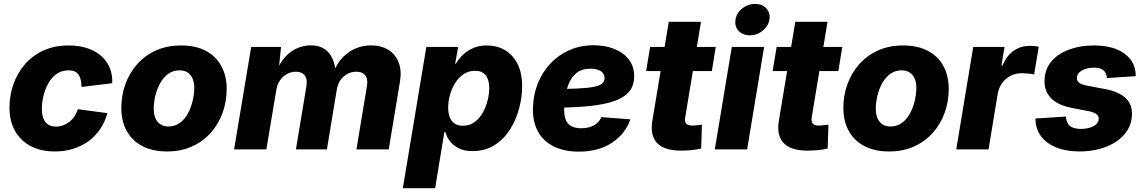

<svg xmlns="http://www.w3.org/2000/svg" viewBox="-20 -786 6020 1010"><path d="M268.1 10.7Q193.8 10.7 140.4 -18.1Q86.9 -46.9 58.3 -98.6Q29.8 -150.4 29.8 -219.7Q29.8 -281.7 49.8 -340.6Q69.8 -399.4 109.4 -446Q148.9 -492.7 207.5 -519.8Q266.1 -546.9 342.3 -546.9Q395 -546.9 437.7 -533Q480.5 -519 511 -492.9Q541.5 -466.8 556.9 -430.2Q572.3 -393.6 570.3 -348.1L408.7 -328.6Q408.7 -349.1 405 -365.2Q401.4 -381.3 393.6 -392.8Q385.7 -404.3 372.8 -410.2Q359.9 -416 341.3 -416Q304.2 -416 277.6 -397Q251 -377.9 233.9 -346.9Q216.8 -315.9 208.5 -280.8Q200.2 -245.6 200.2 -213.4Q200.2 -184.6 208 -163.6Q215.8 -142.6 232.4 -131.3Q249 -120.1 274.4 -120.1Q293.5 -120.1 311.3 -126.5Q329.1 -132.8 344.5 -144.8Q359.9 -156.7 371.3 -173.6Q382.8 -190.4 389.6 -211.4L544.9 -190.9Q532.2 -144.5 507.1 -107.4Q481.9 -70.3 446.3 -43.9Q410.6 -17.6 365.7 -3.4Q320.8 10.7 268.1 10.7Z M858.4 10.7Q782.2 10.7 728.5 -17.6Q674.8 -45.9 646.5 -97.4Q618.2 -148.9 618.2 -217.8Q618.2 -284.2 639.6 -343.5Q661.1 -402.8 701.9 -448.7Q742.7 -494.6 801 -520.8Q859.4 -546.9 932.6 -546.9Q1008.8 -546.9 1062.3 -518.8Q1115.7 -490.7 1144 -439.2Q1172.4 -387.7 1172.4 -318.4Q1172.4 -252.9 1151.4 -193.8Q1130.4 -134.8 1089.8 -88.6Q1049.3 -42.5 991 -15.9Q932.6 10.7 858.4 10.7ZM865.7 -120.6Q901.4 -120.6 927.5 -140.6Q953.6 -160.6 970 -192.1Q986.3 -223.6 994.1 -258.8Q1002 -293.9 1002 -323.7Q1002 -353 992.7 -373.5Q983.4 -394 966.3 -405Q949.2 -416 925.3 -416Q889.2 -416 863.3 -396.2Q837.4 -376.5 820.8 -345.2Q804.2 -314 796.4 -279.1Q788.6 -244.1 788.6 -213.9Q788.6 -169.9 809.1 -145.3Q829.6 -120.6 865.7 -120.6Z M1211.4 0 1301.3 -539.1H1458.5L1444.3 -402.3L1432.6 -407.7Q1453.6 -459 1482.9 -489.5Q1512.2 -520 1546.1 -533.7Q1580.1 -547.4 1614.7 -547.4Q1656.2 -547.4 1684.8 -529.8Q1713.4 -512.2 1729.2 -476.8Q1745.1 -441.4 1747.6 -387.7L1731 -398.4Q1752 -452.6 1784.2 -485.4Q1816.4 -518.1 1854.5 -532.7Q1892.6 -547.4 1932.1 -547.4Q1984.9 -547.4 2022.5 -523.9Q2060.1 -500.5 2076.9 -457.8Q2093.8 -415 2084 -356.9L2024.9 0H1855L1909.7 -330.1Q1914.6 -357.9 1908.7 -375.2Q1902.8 -392.6 1888.9 -400.6Q1875 -408.7 1854.5 -408.7Q1828.1 -408.7 1806.4 -396.7Q1784.7 -384.8 1770.5 -364Q1756.3 -343.3 1752 -316.9L1699.7 0H1536.6L1591.8 -332Q1598.1 -370.1 1583 -389.4Q1567.9 -408.7 1537.1 -408.7Q1512.2 -408.7 1490.2 -397Q1468.3 -385.3 1453.1 -363.8Q1438 -342.3 1433.6 -313.5L1381.3 0Z M2099.1 204.1 2222.7 -539.1H2390.1L2374.5 -451.2H2378.4Q2393.6 -477.5 2416.7 -499.3Q2439.9 -521 2470.9 -533.9Q2502 -546.9 2540.5 -546.9Q2593.8 -546.9 2635.5 -522.7Q2677.2 -498.5 2701.9 -450.7Q2726.6 -402.8 2726.6 -332Q2726.6 -274.9 2710.7 -215.1Q2694.8 -155.3 2662.6 -104.5Q2630.4 -53.7 2581.3 -22.5Q2532.2 8.8 2465.3 8.8Q2423.3 8.8 2394 -5.6Q2364.7 -20 2347.2 -42.7Q2329.6 -65.4 2322.8 -90.8H2317.4L2269 204.1ZM2414.1 -124.5Q2450.7 -124.5 2477.1 -144.3Q2503.4 -164.1 2520.3 -194.6Q2537.1 -225.1 2545.4 -259.3Q2553.7 -293.5 2553.7 -322.8Q2553.7 -365.7 2535.2 -389.6Q2516.6 -413.6 2479.5 -413.6Q2444.8 -413.6 2418.5 -395.8Q2392.1 -377.9 2374 -348.9Q2356 -319.8 2346.7 -285.6Q2337.4 -251.5 2337.4 -218.8Q2337.4 -174.8 2357.2 -149.7Q2377 -124.5 2414.1 -124.5Z M3024.9 11.7Q2948.7 11.7 2893.6 -15.4Q2838.4 -42.5 2809.8 -94.2Q2781.2 -146 2783.7 -219.2Q2785.2 -287.1 2808.8 -346.4Q2832.5 -405.8 2874.5 -450.9Q2916.5 -496.1 2974.4 -522Q3032.2 -547.9 3102.5 -547.9Q3162.6 -547.9 3210.9 -528.8Q3259.3 -509.8 3287.6 -473.4Q3315.9 -437 3315.9 -384.8Q3315.9 -330.6 3283.7 -297.6Q3251.5 -264.6 3189.9 -247.6Q3128.4 -230.5 3040.5 -224.6Q2952.6 -218.8 2841.8 -218.8L2857.9 -317.4Q2953.1 -317.4 3012.7 -320.1Q3072.3 -322.8 3104.2 -329.3Q3136.2 -335.9 3148.2 -347.2Q3160.2 -358.4 3160.2 -375.5Q3160.2 -398.9 3140.4 -411.9Q3120.6 -424.8 3085 -424.8Q3041 -424.8 3013.9 -403.1Q2986.8 -381.3 2972.9 -347.9Q2959 -314.5 2953.6 -278.8Q2948.2 -243.2 2947.8 -215.3Q2946.8 -185.5 2953.9 -161.9Q2960.9 -138.2 2981 -124.8Q3001 -111.3 3038.1 -111.3Q3077.1 -111.3 3104.7 -127Q3132.3 -142.6 3143.1 -169.9L3295.9 -158.2Q3270 -82 3199.2 -35.2Q3128.4 11.7 3024.9 11.7Z M3745.1 -539.1 3724.6 -412.1H3378.9L3399.9 -539.1ZM3498 -671.4H3667.5L3584.5 -168.5Q3581.1 -146 3589.6 -135.7Q3598.1 -125.5 3622.1 -125.5Q3631.3 -125.5 3648.2 -127.2Q3665 -128.9 3672.4 -130.4L3668.5 -4.9Q3642.6 1.5 3615.5 3.9Q3588.4 6.3 3563 6.3Q3474.6 6.3 3436.8 -33.4Q3398.9 -73.2 3411.6 -150.4Z M3740.2 0 3829.6 -539.1H3999.5L3910.2 0ZM3924.3 -600.1Q3887.2 -600.1 3865.2 -624Q3843.3 -647.9 3849.1 -682.6Q3854.5 -717.8 3884.5 -741.7Q3914.6 -765.6 3951.7 -765.6Q3989.3 -765.6 4011.2 -741.7Q4033.2 -717.8 4027.3 -682.6Q4021.5 -648.4 3991.7 -624.3Q3961.9 -600.1 3924.3 -600.1Z M4410.6 -539.1 4390.1 -412.1H4044.4L4065.4 -539.1ZM4163.6 -671.4H4333L4250 -168.5Q4246.6 -146 4255.1 -135.7Q4263.7 -125.5 4287.6 -125.5Q4296.9 -125.5 4313.7 -127.2Q4330.6 -128.9 4337.9 -130.4L4334 -4.9Q4308.1 1.5 4281 3.9Q4253.9 6.3 4228.5 6.3Q4140.1 6.3 4102.3 -33.4Q4064.5 -73.2 4077.1 -150.4Z M4656.7 10.7Q4580.6 10.7 4526.9 -17.6Q4473.1 -45.9 4444.8 -97.4Q4416.5 -148.9 4416.5 -217.8Q4416.5 -284.2 4438 -343.5Q4459.5 -402.8 4500.2 -448.7Q4541 -494.6 4599.4 -520.8Q4657.7 -546.9 4731 -546.9Q4807.1 -546.9 4860.6 -518.8Q4914.1 -490.7 4942.4 -439.2Q4970.7 -387.7 4970.7 -318.4Q4970.7 -252.9 4949.7 -193.8Q4928.7 -134.8 4888.2 -88.6Q4847.7 -42.5 4789.3 -15.9Q4731 10.7 4656.7 10.7ZM4664.1 -120.6Q4699.7 -120.6 4725.8 -140.6Q4752 -160.6 4768.3 -192.1Q4784.7 -223.6 4792.5 -258.8Q4800.3 -293.9 4800.3 -323.7Q4800.3 -353 4791 -373.5Q4781.7 -394 4764.6 -405Q4747.6 -416 4723.6 -416Q4687.5 -416 4661.6 -396.2Q4635.7 -376.5 4619.1 -345.2Q4602.5 -314 4594.7 -279.1Q4586.9 -244.1 4586.9 -213.9Q4586.9 -169.9 4607.4 -145.3Q4627.9 -120.6 4664.1 -120.6Z M5010.3 0 5099.6 -539.1H5264.2L5248 -441.4H5252.9Q5276.4 -494.6 5313.5 -519.8Q5350.6 -544.9 5397 -544.9Q5409.7 -544.9 5421.9 -543.7Q5434.1 -542.5 5444.3 -540L5419.9 -394Q5408.7 -397.5 5389.4 -399.2Q5370.1 -400.9 5354 -400.9Q5322.8 -400.9 5296.1 -387.2Q5269.5 -373.5 5251.7 -348.9Q5233.9 -324.2 5228 -290.5L5180.2 0Z M5660.2 10.7Q5589.8 10.7 5537.8 -9.8Q5485.8 -30.3 5457.3 -67.9Q5428.7 -105.5 5427.2 -156.7Q5427.2 -158.2 5427.2 -159.7Q5427.2 -161.1 5427.2 -162.6L5586.9 -172.9Q5589.8 -139.2 5608.2 -123.5Q5626.5 -107.9 5668 -107.9Q5690.4 -107.9 5710.9 -113.8Q5731.4 -119.6 5745.1 -131.1Q5758.8 -142.6 5759.8 -159.7Q5760.3 -175.3 5747.8 -185.5Q5735.4 -195.8 5706.1 -201.2L5614.3 -219.2Q5543.5 -233.4 5508.1 -270.5Q5472.7 -307.6 5474.6 -362.8Q5476.1 -422.4 5511.2 -463.4Q5546.4 -504.4 5604.7 -525.6Q5663.1 -546.9 5732.9 -546.9Q5835.4 -546.9 5893.1 -505.6Q5950.7 -464.4 5954.1 -396Q5954.1 -393.6 5954.3 -390.9Q5954.6 -388.2 5954.1 -385.3L5802.7 -375.5Q5801.3 -403.3 5783.9 -416.7Q5766.6 -430.2 5732.9 -430.2Q5712.4 -430.2 5692.4 -424.1Q5672.4 -418 5658.9 -406.2Q5645.5 -394.5 5645 -376.5Q5644 -362.8 5654.5 -352.5Q5665 -342.3 5692.9 -336.4L5793.9 -317.4Q5865.7 -303.7 5901.1 -270.3Q5936.5 -236.8 5934.6 -183.1Q5933.6 -137.7 5911.1 -101.6Q5888.7 -65.4 5850.3 -40.3Q5812 -15.1 5762.9 -2.2Q5713.9 10.7 5660.2 10.7Z"/></svg>

Font: Inter 18pt ExtraBold
Style: Italic
Weight: 800
Italic angle: -9.3988°
Designer: Rasmus Andersson
Foundry: rsms
Version: Version 4.001;git-66647c0bb